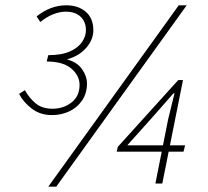

<svg xmlns="http://www.w3.org/2000/svg" viewBox="-20 -692 784 724"><path d="M176 -258Q131 -258 99 -283Q67 -308 52 -338L74 -352Q89 -324 113.5 -303Q138 -282 178 -282Q219 -282 249.5 -305.5Q280 -329 280 -372Q280 -407 249 -433.5Q218 -460 156 -460L162 -484Q213 -484 244.5 -498.5Q276 -513 290 -534.5Q304 -556 304 -578Q304 -610 284 -629Q264 -648 228 -648Q205 -648 180 -638Q155 -628 132 -609L118 -630Q144 -651 172 -661.5Q200 -672 230 -672Q275 -672 303.5 -647.5Q332 -623 332 -578Q332 -542 304.5 -511Q277 -480 232 -468Q271 -458 289.5 -431Q308 -404 308 -378Q308 -340 289.5 -313Q271 -286 241 -272Q211 -258 176 -258ZM162 12 654 -672H684L192 12ZM566 0 614 -242 638 -340H634L562 -258L460 -144H678L672 -120H420L424 -138L652 -390H670L592 0Z"/></svg>

Font: Source Sans 3
Style: Italic
Weight: 200
Italic angle: -11°
Designer: Paul D. Hunt
Foundry: Adobe
Version: Version 3.046;hotconv 1.0.118;makeotfexe 2.5.65603